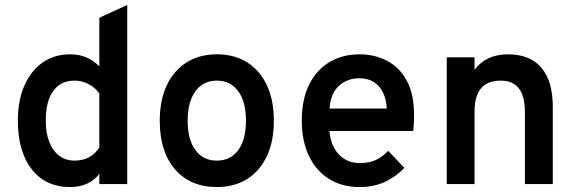

<svg xmlns="http://www.w3.org/2000/svg" viewBox="-20 -742 2323 774"><path d="M262.5 12Q164 12 108 -59.5Q52 -131 52 -256Q52 -336.5 78.2 -396.8Q104.5 -457 151.8 -490Q199 -523 263 -523Q334 -523 380.5 -474V-670.5L493 -722V0H380.5V-41Q339.5 12 262.5 12ZM280 -94.5Q313.5 -94.5 338.8 -108Q364 -121.5 380.5 -147.5V-365Q364 -389 337.2 -403Q310.5 -417 280 -417Q225 -417 194.8 -375.5Q164.5 -334 164.5 -256Q164.5 -206 178.5 -170Q192.5 -134 218.5 -114.2Q244.5 -94.5 280 -94.5Z M854 12Q747 12 685.5 -59.5Q624 -131 624 -255Q624 -337.5 652 -397.5Q680 -457.5 731.8 -490.2Q783.5 -523 854 -523Q925 -523 976.5 -490.5Q1028 -458 1056 -398Q1084 -338 1084 -255.5Q1084 -173 1056 -113Q1028 -53 976.5 -20.5Q925 12 854 12ZM854 -94.5Q909.5 -94.5 940.5 -137Q971.5 -179.5 971.5 -255.5Q971.5 -332 940.2 -374.5Q909 -417 854 -417Q799 -417 767.8 -374.2Q736.5 -331.5 736.5 -255Q736.5 -179.5 767.8 -137Q799 -94.5 854 -94.5Z M1430 12Q1357.5 12 1305 -21.5Q1252.5 -55 1224.5 -115.2Q1196.5 -175.5 1196.5 -256Q1196.5 -339.5 1225.5 -399.2Q1254.5 -459 1307 -491Q1359.5 -523 1430 -523Q1490.5 -523 1540.2 -497Q1590 -471 1619.5 -417.2Q1649 -363.5 1649 -280.5Q1649 -267.5 1648.5 -249.8Q1648 -232 1645.5 -214H1308Q1311 -175 1326.8 -146Q1342.5 -117 1369 -100.8Q1395.5 -84.5 1431.5 -84.5Q1466.5 -84.5 1493.5 -96.2Q1520.5 -108 1545 -134L1610 -65.5Q1578.5 -31 1533.2 -9.5Q1488 12 1430 12ZM1308.5 -304.5H1539Q1537.5 -341 1524.2 -368.5Q1511 -396 1487 -411.2Q1463 -426.5 1428.5 -426.5Q1380.5 -426.5 1346.8 -396.5Q1313 -366.5 1308.5 -304.5Z M1781 0V-511H1893V-461Q1917 -492.5 1950.8 -507.8Q1984.5 -523 2028 -523Q2116.5 -523 2162.5 -469Q2208.5 -415 2208.5 -310.5V0H2096V-290Q2096 -354 2071.8 -385.5Q2047.5 -417 1998.5 -417Q1945.5 -417 1919.2 -386Q1893 -355 1893 -292V0Z"/></svg>

Font: Overpass SemiBold
Style: Regular
Weight: 600
Designer: Delve Withrington, Dave Bailey, Thomas Jockin
Foundry: Delve Fonts LLC
Version: Version 4.000